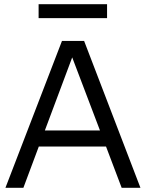

<svg xmlns="http://www.w3.org/2000/svg" viewBox="-20 -900 699 920"><path d="M165 -880H493V-813H165ZM653 0H563L488 -198H166L92 0H6L277 -704H383ZM326 -625 195 -275H459Z"/></svg>

Font: CBA Beacon Sans
Style: Regular
Weight: 400
Designer: Wei Huang
Foundry: Wei Huang
Version: Version 1.002